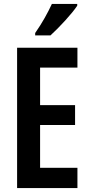

<svg xmlns="http://www.w3.org/2000/svg" viewBox="-20 -957 458 977"><path d="M373 -928V-937H244C223 -892 196 -842 159 -789V-777H237C281 -817 347 -888 373 -928ZM374 0V-103H184V-321H362V-422H184V-613H374V-714H67V0Z"/></svg>

Font: Noto Sans Myanmar ExtraCondensed SemiBold
Style: Regular
Weight: 600
Width: 2
Designer: Monotype Design Team
Foundry: Monotype Imaging Inc.
Version: Version 2.107